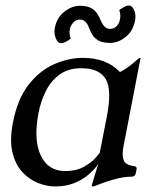

<svg xmlns="http://www.w3.org/2000/svg" viewBox="-20 -659 556 690"><path d="M364.5 -243.2Q382.8 -337.2 359.5 -375.5Q336.2 -413.8 272.2 -413.8Q224.2 -413.8 193 -390.2Q161.8 -366.8 143.9 -330.1Q126 -293.5 118.2 -252Q100 -155.8 126.6 -100Q153.2 -44.2 214.8 -44.2Q254 -44.2 281.4 -59.6Q308.8 -75 323.1 -91.4Q337.5 -107.8 338.5 -109.8ZM423.8 -133Q417.8 -102 424.1 -84Q430.5 -66 461.8 -62Q472.8 -61 470.8 -50L467.8 -36Q465.8 -24 451.8 -24Q431.2 -24 408.9 -19Q386.5 -14 364 -6.5Q341.5 1 319.5 10Q318.5 11 313.5 11H311.5Q309.5 11 309.5 8Q311.5 2 320.5 -29Q329.5 -60 340.5 -90H345.5Q341.5 -81 329.4 -64.5Q317.2 -48 296.8 -30.5Q276.2 -13 246.6 -1Q217 11 178 11Q148 11 116.5 -1.5Q85 -14 60 -41Q35 -68 24.5 -112.5Q14 -157 27 -221Q43 -303 82 -353.5Q121 -404 173 -427.5Q225 -451 278 -451Q363 -451 411 -400Q428.8 -408.8 444.1 -420.6Q459.5 -432.5 469.9 -441.8Q480.2 -451 482.8 -451Q485.8 -451 484.8 -449ZM342 -585.2Q349.5 -568.5 357.6 -561.9Q365.8 -555.2 375.8 -555.2Q389.2 -555.2 398.8 -564.8Q408.2 -574.2 410.8 -588Q412.8 -596.2 412.5 -604.9Q412.2 -613.5 408.5 -622.8Q416.2 -628.5 426 -633.9Q435.8 -639.2 444 -639.2Q454.2 -639.2 461.9 -622.9Q469.5 -606.5 465.2 -584Q457.8 -547 431.2 -525.9Q404.8 -504.8 376.2 -504.8Q349 -504.8 334.2 -513.1Q319.5 -521.5 312.2 -533.6Q305 -545.8 300.8 -557Q294.2 -574.8 286.1 -581.8Q278 -588.8 267.2 -588.8Q253.8 -588.8 243.8 -578.4Q233.8 -568 231.2 -555Q227.2 -537.5 234.5 -520.2Q227 -514.5 217 -509.1Q207 -503.8 198 -503.8Q188.5 -503.8 181 -520.2Q173.5 -536.8 176.8 -558Q184.2 -596 211.4 -617.1Q238.5 -638.2 267 -638.2Q293.2 -638.2 307.9 -629.8Q322.5 -621.2 330.2 -608.8Q338 -596.2 342 -585.2Z"/></svg>

Font: Young Serif Light
Style: Italic
Weight: 300
Italic angle: -10.979°
Designer: Bastien Sozeau
Foundry: NBR — Bastien Sozeau
Version: Version 5.001